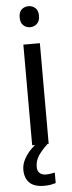

<svg xmlns="http://www.w3.org/2000/svg" viewBox="-63 -768 384 1019"><g transform="rotate(-5 129.0 -258.5)"><path d="M173 -536V0H85V-536ZM130 -737Q150 -737 165.5 -723.5Q181 -710 181 -681Q181 -653 165.5 -639Q150 -625 130 -625Q108 -625 93 -639Q78 -653 78 -681Q78 -710 93 -723.5Q108 -737 130 -737ZM99 116Q99 138 111 149.5Q123 161 144 161Q161 161 172.5 158.5Q184 156 192 155V211Q178 215 164 217.5Q150 220 130 220Q77 220 52 195Q27 170 27 126Q27 97 41.5 70Q56 43 77.5 21Q99 -1 119 -15L167 0Q133 32 116 58.5Q99 85 99 116Z"/></g></svg>

Font: Noto Sans Kawi
Style: Regular
Weight: 400
Designer: Fadhl Haqq
Version: Version 1.000